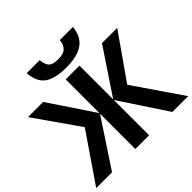

<svg xmlns="http://www.w3.org/2000/svg" viewBox="-225 -1169 1392 1392"><g transform="rotate(-45 471.5 -473.0)"><path d="M400.9 -713.9H542V-368.2L772.9 -713.9H929.2L689 -371.1L942.9 0H780.8L542 -361.8V0H400.9V-361.8L162.1 0H0L253.9 -371.1L14.2 -713.9H169.9L400.9 -368.2ZM464.8 -771Q350.6 -771 294.9 -811Q239.3 -851.1 232.9 -945.8H366.2Q370.1 -895.5 391.6 -875Q413.1 -854.5 465.8 -855Q518.6 -854.5 543 -877Q567.4 -899.4 572.3 -945.8H707Q697.8 -854.5 638.2 -812.5Q579.1 -770.5 464.8 -771Z"/></g></svg>

Font: NotoSans-Bold
Style: Bold
Weight: 700
Designer: Monotype Design team
Foundry: Monotype Imaging Inc.
Version: Version 1.04